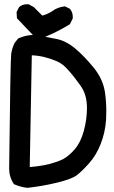

<svg xmlns="http://www.w3.org/2000/svg" viewBox="-20 -864 540 911"><path d="M141.6 -698.2Q150.4 -698.2 160.2 -697.3Q203.1 -687.5 247.6 -679.2Q292 -670.9 336.9 -633.8Q380.9 -596.7 425.3 -542Q469.7 -487.3 478.5 -422.9Q484.4 -379.9 484.4 -336.9Q484.4 -317.4 483.4 -297.9Q479.5 -235.4 457.5 -180.2Q435.5 -125 401.4 -87.9Q369.1 -51.8 345.2 -33.2Q321.3 -14.6 251.5 2.4Q181.6 19.5 109.4 27.3Q77.1 23.4 45.9 9.8L44.9 7.8Q23.4 -24.4 23.4 -64.5Q29.3 -582 33.2 -608.9Q37.1 -635.7 49.8 -661.1L66.4 -681.6Q102.5 -698.2 141.6 -698.2ZM392.6 -352.5Q392.6 -414.1 362.8 -456.5Q333 -499 304.7 -530.3Q278.3 -561.5 250 -573.2Q188.5 -599.6 130.9 -601.6L121.1 -71.3Q193.4 -77.1 241.2 -93.8Q259.8 -99.6 278.3 -108.4Q307.6 -124 335.4 -156.7Q363.3 -189.5 377.9 -243.7Q392.6 -297.9 392.6 -352.5ZM107.4 -843.8Q110.4 -843.8 116.2 -843.8L140.6 -830.1L180.7 -790Q209 -797.9 228.5 -811.5Q252.9 -830.1 288.1 -834L311.5 -822.3Q325.2 -806.6 325.2 -785.2Q325.2 -782.2 325.2 -776.4L311.5 -749Q238.3 -704.1 172.9 -681.6Q152.3 -683.6 135.7 -698.2L60.5 -777.3L58.6 -806.6L70.3 -830.1Q85.9 -843.8 107.4 -843.8Z"/></svg>

Font: JasonHandwriting2
Style: SemiBold
Weight: 600
Version: Version 1.04.7